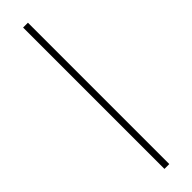

<svg xmlns="http://www.w3.org/2000/svg" viewBox="-269 -745 730 730"><g transform="rotate(-45 96.0 -380.0)"><path d="M110 0H84V-760H110Z"/></g></svg>

Font: Noto Sans Lao Looped SemiCondensed Thin
Style: Regular
Weight: 100
Width: 4
Designer: Mark Frömberg, Ben Mitchell
Foundry: The Fontpad Ltd
Version: Version 1.002; ttfautohint (v1.8.4.7-5d5b)